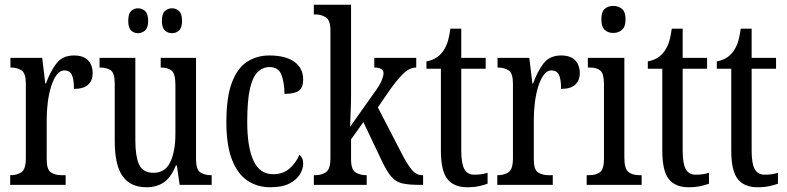

<svg xmlns="http://www.w3.org/2000/svg" viewBox="-20 -780 3320 810"><path d="M23 0V-41H26Q52 -41 70.5 -53.5Q89 -66 89 -113V-427Q89 -471 71 -483Q53 -495 27 -495H24V-536H158L171 -428H174Q191 -476 217 -511Q243 -546 292 -546Q332 -546 351.5 -525.5Q371 -505 371 -471Q371 -441 352 -423Q333 -405 292 -405Q292 -446 283 -464.5Q274 -483 251 -483Q233 -483 219 -464Q205 -445 195.5 -414.5Q186 -384 181.5 -347.5Q177 -311 177 -276V-108Q177 -64 195 -52.5Q213 -41 238 -41H257V0Z M598 10Q531 10 497.5 -36.5Q464 -83 464 -186V-428Q464 -472 447 -483.5Q430 -495 404 -495H400V-536H551V-188Q551 -120 567 -85.5Q583 -51 628 -51Q677 -51 698.5 -96.5Q720 -142 720 -215V-422Q720 -470 703.5 -482.5Q687 -495 661 -495H658V-536H807V-109Q807 -64 825.5 -52.5Q844 -41 869 -41H873V0H738L726 -82H722Q700 -29 669.5 -9.5Q639 10 598 10ZM706 -640Q688 -640 675.5 -651.5Q663 -663 663 -692Q663 -722 675.5 -733.5Q688 -745 706 -745Q723 -745 735.5 -733.5Q748 -722 748 -692Q748 -663 735.5 -651.5Q723 -640 706 -640ZM562 -640Q545 -640 533 -651.5Q521 -663 521 -692Q521 -722 533 -733.5Q545 -745 562 -745Q579 -745 592 -733.5Q605 -722 605 -692Q605 -663 592 -651.5Q579 -640 562 -640Z M1120 10Q1066 10 1024 -18Q982 -46 958.5 -107Q935 -168 935 -265Q935 -372 959 -433.5Q983 -495 1024 -520.5Q1065 -546 1116 -546Q1184 -546 1221.5 -519.5Q1259 -493 1259 -444Q1259 -410 1240.5 -397Q1222 -384 1180 -384Q1180 -431 1167.5 -464Q1155 -497 1117 -497Q1089 -497 1067.5 -476.5Q1046 -456 1034.5 -406Q1023 -356 1023 -266Q1023 -159 1049.5 -102Q1076 -45 1132 -45Q1175 -45 1202.5 -70Q1230 -95 1243 -127Q1251 -121 1255 -112Q1259 -103 1259 -89Q1259 -68 1245.5 -45Q1232 -22 1201.5 -6Q1171 10 1120 10Z M1304 0V-41H1312Q1336 -41 1355 -53.5Q1374 -66 1374 -113V-651Q1374 -695 1354.5 -707Q1335 -719 1312 -719H1304V-760H1461V-375Q1461 -362 1460.5 -341Q1460 -320 1459 -298.5Q1458 -277 1457.5 -262Q1457 -247 1457 -245L1556 -385Q1582 -420 1590 -440Q1598 -460 1598 -471Q1598 -495 1559 -495V-536H1736V-495Q1708 -495 1682 -470Q1656 -445 1625 -401L1574 -327L1678 -126Q1699 -86 1717.5 -63.5Q1736 -41 1761 -41H1765V0H1753Q1704 0 1676.5 -6.5Q1649 -13 1630.5 -35Q1612 -57 1590 -103L1513 -265L1461 -192V-108Q1461 -64 1480.5 -52.5Q1500 -41 1523 -41H1527V0Z M1951 10Q1895 10 1867.5 -24.5Q1840 -59 1840 -145V-490H1779V-521Q1823 -529 1846 -560Q1858 -575 1866 -596Q1874 -617 1880 -659H1926V-536H2029V-490H1926V-144Q1926 -90 1939 -66.5Q1952 -43 1981 -43Q1998 -43 2011 -45Q2024 -47 2037 -51V-5Q2024 0 2002 5Q1980 10 1951 10Z M2078 0V-41H2081Q2107 -41 2125.5 -53.5Q2144 -66 2144 -113V-427Q2144 -471 2126 -483Q2108 -495 2082 -495H2079V-536H2213L2226 -428H2229Q2246 -476 2272 -511Q2298 -546 2347 -546Q2387 -546 2406.5 -525.5Q2426 -505 2426 -471Q2426 -441 2407 -423Q2388 -405 2347 -405Q2347 -446 2338 -464.5Q2329 -483 2306 -483Q2288 -483 2274 -464Q2260 -445 2250.5 -414.5Q2241 -384 2236.5 -347.5Q2232 -311 2232 -276V-108Q2232 -64 2250 -52.5Q2268 -41 2293 -41H2312V0Z M2567 -641Q2545 -641 2531 -654Q2517 -667 2517 -698Q2517 -730 2531 -742.5Q2545 -755 2567 -755Q2589 -755 2604 -742.5Q2619 -730 2619 -698Q2619 -667 2604 -654Q2589 -641 2567 -641ZM2455 0V-41H2465Q2494 -41 2511 -53.5Q2528 -66 2528 -110V-425Q2528 -469 2513 -482Q2498 -495 2470 -495H2460V-536H2614V-115Q2614 -68 2631 -54.5Q2648 -41 2677 -41H2687V0Z M2885 10Q2829 10 2801.5 -24.5Q2774 -59 2774 -145V-490H2713V-521Q2757 -529 2780 -560Q2792 -575 2800 -596Q2808 -617 2814 -659H2860V-536H2963V-490H2860V-144Q2860 -90 2873 -66.5Q2886 -43 2915 -43Q2932 -43 2945 -45Q2958 -47 2971 -51V-5Q2958 0 2936 5Q2914 10 2885 10Z M3176 10Q3120 10 3092.5 -24.5Q3065 -59 3065 -145V-490H3004V-521Q3048 -529 3071 -560Q3083 -575 3091 -596Q3099 -617 3105 -659H3151V-536H3254V-490H3151V-144Q3151 -90 3164 -66.5Q3177 -43 3206 -43Q3223 -43 3236 -45Q3249 -47 3262 -51V-5Q3249 0 3227 5Q3205 10 3176 10Z"/></svg>

Font: Noto Serif Tamil ExtraCondensed
Style: Regular
Weight: 400
Width: 2
Designer: Indian Type Foundry, Tom Grace, and the Monotype Design Team
Foundry: Monotype Imaging Inc.
Version: Version 2.004; ttfautohint (v1.8.4.7-5d5b)